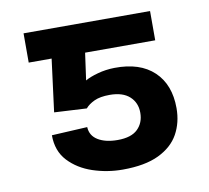

<svg xmlns="http://www.w3.org/2000/svg" viewBox="-65 -600 742 681"><g transform="rotate(-10 306.0 -259.5)"><path d="M236.3 -227.1 119.6 -233.4 144 -422.9H61.5V-528.3H517.1V-422.9H264.6L251 -325.2Q267.6 -335 296.6 -343Q325.7 -351.1 357.4 -351.6Q449.2 -353 499.5 -305.4Q549.8 -257.8 549.8 -172.9Q549.8 -121.1 527.1 -80.1Q504.4 -39.1 454.6 -15.1Q404.8 8.8 324.7 8.8Q269 8.8 217 -8.5Q165 -25.9 131.3 -62Q97.7 -98.1 97.7 -154.8L226.1 -161.6Q227.5 -130.4 254.6 -114Q281.7 -97.7 324.7 -97.7Q374 -97.7 397.2 -120.4Q420.4 -143.1 420.4 -179.2Q420.4 -215.3 395.8 -237.8Q371.1 -260.3 324.2 -260.3Q289.6 -260.3 268.6 -250.5Q247.6 -240.7 236.3 -227.1Z"/></g></svg>

Font: Inter SemiBold
Style: Regular
Weight: 600
Designer: Rasmus Andersson
Foundry: rsms
Version: Version 4.001;git-9221beed3